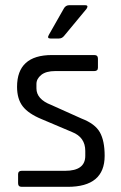

<svg xmlns="http://www.w3.org/2000/svg" viewBox="-20 -723 470 743"><path d="M249 -703H309Q324 -703 315 -689L228 -584Q220 -574 208 -574H175Q161 -574 169 -588L227 -690Q234 -703 249 -703ZM242 0H64Q50 0 50 -14V-49Q50 -62 64 -62H232Q310 -62 310 -120V-139Q310 -192 259 -212L141 -262Q90 -283 68 -311.5Q46 -340 46 -387Q46 -510 181 -510H345Q359 -510 359 -496V-461Q359 -448 345 -448H194Q158 -448 139.5 -433Q121 -418 121 -398V-381Q121 -339 178 -317L296 -264Q348 -244 366.5 -211Q385 -178 385 -120Q385 0 242 0Z"/></svg>

Font: Rajdhani Medium
Style: Regular
Weight: 500
Designer: Satya Rajpurohit, Jyotish Sonowal
Foundry: Indian Type Foundry
Version: Version 1.201 February 1, 2022